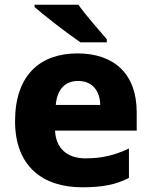

<svg xmlns="http://www.w3.org/2000/svg" viewBox="-20 -852 643 816"><path d="M313 -832H127V-822C169 -785 270 -707 322 -672H434V-685C402 -722 345 -787 313 -832ZM309 -625C150 -625 44 -532 44 -337C44 -144 163 -56 329 -56C418 -56 474 -68 528 -96V-221C467 -192 413 -179 343 -179C262 -179 217 -225 214 -297H561V-375C561 -539 464 -625 309 -625ZM312 -508C374 -508 405 -464 406 -406H217C223 -476 260 -508 312 -508Z"/></svg>

Font: Noto Sans Malayalam UI ExtraBold
Style: Regular
Weight: 800
Designer: Jelle Bosma - Monotype Design Team
Foundry: Monotype Imaging Inc.
Version: Version 2.104